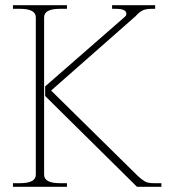

<svg xmlns="http://www.w3.org/2000/svg" viewBox="-20 -720 659 740"><path d="M211 -14H238V0H30V-14H57Q87 -14 102.5 -22Q118 -30 118 -47V-653Q118 -670 102.5 -678Q87 -686 57 -686H30V-700H238V-686H211Q181 -686 165.5 -678Q150 -670 150 -653V-47Q150 -30 165.5 -22Q181 -14 211 -14ZM602 -14V0H508L154 -350V-387L462 -656Q467 -661 467 -667Q467 -686 427 -686H412V-700H578V-686H564Q541 -686 528 -679Q515 -672 503 -658L177 -371L511 -42Q526 -28 538 -21Q550 -14 572 -14Z"/></svg>

Font: Taviraj Thin
Style: Regular
Weight: 250
Designer: Katatrad Team
Foundry: CadsonDemak
Version: Version 1.001